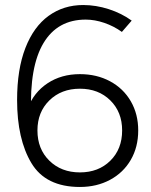

<svg xmlns="http://www.w3.org/2000/svg" viewBox="-20 -732 600 764"><path d="M48 -334Q48 -456 81 -541Q114 -626 173.5 -669Q233 -712 311 -712Q362 -712 413 -695.5Q464 -679 504 -650L465 -605Q433 -628 395 -641Q357 -654 321 -654Q209 -654 153 -560.5Q97 -467 104 -283L90 -300Q114 -364 169 -400.5Q224 -437 298 -437Q365 -437 418 -408.5Q471 -380 500.5 -329Q530 -278 530 -213Q530 -147 500.5 -96Q471 -45 418 -16.5Q365 12 298 12Q162 12 105 -83Q48 -178 48 -334ZM466 -213Q466 -286 419 -332.5Q372 -379 298 -379Q224 -379 176.5 -332.5Q129 -286 129 -213Q129 -139 176.5 -92.5Q224 -46 298 -46Q372 -46 419 -92.5Q466 -139 466 -213Z"/></svg>

Font: Oak Sans Light
Style: Regular
Weight: 400
Designer: Erik Kennedy, Walven
Foundry: Erik Kennedy, Walven
Version: Version 1.100;Glyphs 3.1.2 (3151)